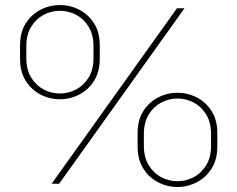

<svg xmlns="http://www.w3.org/2000/svg" viewBox="-20 -733 947 766"><path d="M219 -337Q178 -337 141.5 -356Q105 -375 82.5 -411Q60 -447 60 -498V-552Q60 -604 82.5 -639.5Q105 -675 141.5 -694Q178 -713 219 -713Q260 -713 296.5 -694Q333 -675 355.5 -639.5Q378 -604 378 -552V-498Q378 -447 355.5 -411Q333 -375 296.5 -356Q260 -337 219 -337ZM219 -360Q253 -360 283.5 -376Q314 -392 333.5 -423.5Q353 -455 353 -501V-548Q353 -595 333.5 -626.5Q314 -658 283.5 -674Q253 -690 219 -690Q185 -690 154.5 -674Q124 -658 104.5 -626.5Q85 -595 85 -548V-501Q85 -455 104.5 -423.5Q124 -392 154.5 -376Q185 -360 219 -360ZM688 13Q647 13 610.5 -6Q574 -25 551.5 -61Q529 -97 529 -148V-202Q529 -254 551.5 -289.5Q574 -325 610.5 -344Q647 -363 688 -363Q729 -363 765.5 -344Q802 -325 824.5 -289.5Q847 -254 847 -202V-148Q847 -97 824.5 -61Q802 -25 765.5 -6Q729 13 688 13ZM688 -10Q722 -10 752.5 -26Q783 -42 802.5 -73.5Q822 -105 822 -151V-198Q822 -245 802.5 -276.5Q783 -308 752.5 -324Q722 -340 688 -340Q654 -340 623.5 -324Q593 -308 573.5 -276.5Q554 -245 554 -198V-151Q554 -105 573.5 -73.5Q593 -42 623.5 -26Q654 -10 688 -10ZM186 0 686 -700H716L216 0Z"/></svg>

Font: MuseoModerno SemiBold Thin
Style: Regular
Weight: 250
Version: Version 1.001